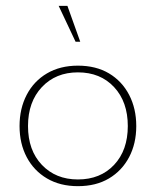

<svg xmlns="http://www.w3.org/2000/svg" viewBox="-20 -628 534 658"><path d="M247 10Q186 10 141 -16.5Q96 -43 71.5 -89.5Q47 -136 47 -196Q47 -256 71.5 -303Q96 -350 141 -376.5Q186 -403 247 -403Q309 -403 353.5 -376.5Q398 -350 422.5 -303Q447 -256 447 -196Q447 -136 422.5 -89.5Q398 -43 353.5 -16.5Q309 10 247 10ZM247 -13Q324 -13 371 -63Q418 -113 418 -196Q418 -279 371 -329.5Q324 -380 247 -380Q171 -380 123.5 -329.5Q76 -279 76 -196Q76 -113 123.5 -63Q171 -13 247 -13ZM239 -485 181 -608H211L255 -485Z"/></svg>

Font: Rokkitt Thin
Style: Regular
Weight: 250
Version: Version 3.103